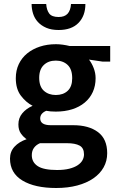

<svg xmlns="http://www.w3.org/2000/svg" viewBox="-20 -705 601 960"><path d="M59 -314Q59 -353 74 -384.5Q89 -416 116 -438Q143 -460 179.5 -472Q216 -484 260 -484Q276 -484 294 -481.5Q312 -479 328 -475H531V-397H493L425 -407Q439 -389 448.5 -364.5Q458 -340 458 -314Q458 -276 444 -245Q430 -214 403.5 -192Q377 -170 340.5 -158.5Q304 -147 259 -147Q231 -147 211 -151Q181 -138 181 -113Q181 -79 234 -79H346Q424 -79 470 -44.5Q516 -10 516 61Q516 100 498 132Q480 164 446.5 187Q413 210 366 222.5Q319 235 261 235Q154 235 92 197.5Q30 160 30 88Q30 53 52.5 28.5Q75 4 113 -9Q97 -20 84.5 -37.5Q72 -55 72 -83Q72 -115 91.5 -138.5Q111 -162 143 -176Q110 -193 84.5 -226.5Q59 -260 59 -314ZM180 11Q161 19 150 34Q139 49 139 71Q139 106 168.5 125.5Q198 145 265 145Q301 145 326.5 138.5Q352 132 368.5 121Q385 110 392.5 96Q400 82 400 67Q400 35 378 23Q356 11 315 11ZM341 -314Q341 -359 318 -380.5Q295 -402 259 -402Q222 -402 199 -380Q176 -358 176 -316Q176 -272 199.5 -251Q223 -230 259 -230Q296 -230 318.5 -251Q341 -272 341 -314ZM211 -685Q213 -655 226 -637.5Q239 -620 273 -620Q303 -620 318 -636.5Q333 -653 335 -685H407Q407 -626 372.5 -590.5Q338 -555 273 -555Q237 -555 211.5 -566Q186 -577 169.5 -595Q153 -613 145.5 -636.5Q138 -660 138 -685Z"/></svg>

Font: Mukta Malar SemiBold
Style: Regular
Weight: 600
Designer: Aadarsh Rajan, Girish Dalvi, Yashodeep Gholap
Foundry: Ek Type
Version: Version 2.538;PS 1.000;hotconv 16.6.51;makeotf.lib2.5.65220;